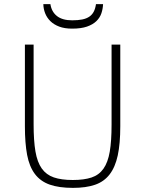

<svg xmlns="http://www.w3.org/2000/svg" viewBox="-20 -891 700 926"><path d="M560.1 -282.2Q560.1 -198.2 547.9 -141.4Q535.6 -84.5 508.5 -49.6Q481.4 -14.6 438 0.2Q394.5 15.1 332 15.1Q264.2 15.1 219.5 -0.7Q174.8 -16.6 148.2 -52Q121.6 -87.4 110.8 -144Q100.1 -200.7 100.1 -282.2V-675.8H142.1V-292Q142.1 -212.9 150.9 -160.9Q159.7 -108.9 181.4 -78.4Q203.1 -47.9 239.5 -35.4Q275.9 -22.9 331.1 -22.9Q385.3 -22.9 421.4 -34.9Q457.5 -46.9 479 -77.4Q500.5 -107.9 509.3 -159.4Q518.1 -210.9 518.1 -290V-675.8H560.1ZM477.1 -871.1Q476.1 -848.1 469 -826.9Q461.9 -805.7 444.8 -789.1Q427.7 -772.5 399.4 -762.7Q371.1 -752.9 328.1 -752.9Q291.5 -752.9 265.6 -762.7Q239.7 -772.5 222.9 -789.1Q206.1 -805.7 197.8 -826.9Q189.5 -848.1 189 -871.1H223.1Q228.5 -834.5 254.6 -813.7Q280.8 -793 328.1 -793Q356.4 -793 376.7 -797.1Q397 -801.3 410.6 -810.5Q424.3 -819.8 432.1 -834.7Q439.9 -849.6 442.9 -871.1Z"/></svg>

Font: Clear Sans Thin
Style: Regular
Weight: 250
Foundry: Intel Corporation
Version: Version 1.00